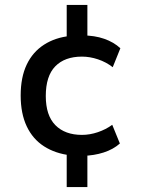

<svg xmlns="http://www.w3.org/2000/svg" viewBox="-20 -645 589 780"><path d="M251 115V-37L267 -14Q205 -21 159 -50.5Q113 -80 88.5 -132Q64 -184 64 -257Q64 -331 88.5 -382.5Q113 -434 159 -463.5Q205 -493 266 -499L251 -474V-625H335V-479L316 -501Q364 -501 403 -487.5Q442 -474 469 -449L438 -372Q411 -393 378 -404Q345 -415 313 -415Q243 -415 204.5 -375.5Q166 -336 166 -255Q166 -176 205 -136.5Q244 -97 313 -97Q345 -97 377.5 -108Q410 -119 436 -138L467 -62Q440 -38 401 -25.5Q362 -13 318 -12L335 -33V115Z"/></svg>

Font: Nunito Sans 7pt SemiCondensed SemiBold
Style: Regular
Weight: 600
Width: 4
Designer: Vernon Adams
Foundry: Vernon Adams
Version: Version 3.101;gftools[0.9.27]